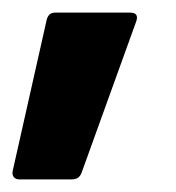

<svg xmlns="http://www.w3.org/2000/svg" viewBox="-23 -179 279 304"><path d="M-3 92 51 -148Q54 -159 64 -159H183Q197 -159 193 -146L106 95Q102 105 91 105H7Q2 105 -1 101.5Q-4 98 -3 92Z"/></svg>

Font: Barlow Semi Condensed ExtraBold
Style: Italic
Weight: 800
Width: 4
Italic angle: -7°
Designer: Jeremy Tribby
Foundry: Tribby Type
Version: Version 1.408